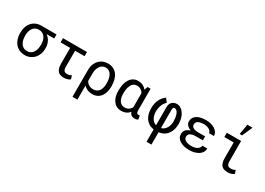

<svg xmlns="http://www.w3.org/2000/svg" viewBox="-5 -1810 4210 3051"><g transform="rotate(30 2100.5 -284.5)"><path d="M565.4 -453.6V-528.3H288.6Q232.9 -528.3 189.2 -508.3Q145.5 -488.3 115.2 -453.6Q85 -418.9 69.1 -371.3Q53.2 -323.7 53.2 -269V-258.3Q53.2 -201.2 69.1 -152.3Q85 -103.5 115.2 -67.4Q145.5 -31.2 189.5 -10.7Q233.4 9.8 289.6 9.8Q345.2 9.8 389.2 -11.2Q433.1 -32.2 463.4 -66.9Q493.2 -101.6 509 -146.5Q524.9 -191.4 524.9 -239.7V-251Q524.9 -288.6 516.4 -322Q507.8 -355.5 491.2 -383.3Q479 -403.8 462.9 -421.4Q446.8 -439 427.2 -453.6ZM143.6 -258.3V-269Q143.6 -306.2 152.3 -339.6Q161.1 -373 179.2 -398.4Q196.8 -423.8 224.1 -438.7Q251.5 -453.6 288.6 -453.6Q326.2 -453.6 353.8 -438.7Q381.3 -423.8 399.4 -398.4Q417 -373 425.8 -339.6Q434.6 -306.2 434.6 -269V-258.3Q434.6 -219.2 426 -183.8Q417.5 -148.4 399.4 -121.6Q381.3 -94.7 354 -79.1Q326.7 -63.5 289.6 -63.5Q252 -63.5 224.4 -79.1Q196.8 -94.7 179.2 -121.6Q161.1 -148.4 152.3 -183.8Q143.6 -219.2 143.6 -258.3Z M1124.5 -451.2V-528.3H684.6V-451.2H860.4V-163.1Q860.4 -113.8 870.1 -80.8Q879.9 -47.9 898.9 -27.8Q917.5 -7.3 944.6 1.5Q971.7 10.3 1006.8 10.3Q1021.5 10.3 1035.9 8.8Q1050.3 7.3 1064.5 3.4Q1078.6 0 1093 -6.6Q1107.4 -13.2 1122.1 -23.9L1102.1 -87.9Q1088.9 -79.6 1070.1 -73Q1051.3 -66.4 1029.8 -66.4Q1013.7 -66.4 999.5 -69.1Q985.4 -71.8 974.6 -81.1Q963.9 -90.3 957.3 -108.6Q950.7 -127 950.7 -158.2L951.2 -451.2Z M1734.4 -244.1V-254.4Q1734.4 -315.9 1720.5 -367.7Q1706.5 -419.4 1678.7 -457.5Q1650.4 -495.1 1607.7 -516.6Q1564.9 -538.1 1507.8 -538.1Q1464.4 -538.1 1426.3 -524.2Q1388.2 -510.3 1356.9 -481.4Q1323.7 -451.2 1302.2 -403.1Q1280.8 -355 1280.8 -282.2V203.1H1371.1V-54.7Q1381.8 -43.5 1393.8 -33.7Q1405.8 -23.9 1418.9 -16.6Q1442.4 -3.9 1470.5 2.9Q1498.5 9.8 1531.2 9.8Q1581.1 9.8 1618.9 -9.3Q1656.7 -28.3 1682.6 -62.5Q1708 -96.2 1721.2 -142.8Q1734.4 -189.5 1734.4 -244.1ZM1644 -254.4V-244.1Q1644 -207.5 1636.2 -174.8Q1628.4 -142.1 1611.8 -117.2Q1594.7 -92.3 1568.1 -77.9Q1541.5 -63.5 1504.4 -63.5Q1479.5 -63.5 1459 -69.1Q1438.5 -74.7 1422.4 -85Q1405.8 -94.7 1393.1 -108.6Q1380.4 -122.6 1371.1 -138.7V-281.7Q1371.1 -325.7 1384.5 -364.7Q1397.9 -403.8 1423.3 -429.2Q1439.9 -445.3 1461.2 -454.6Q1482.4 -463.9 1507.8 -463.9Q1545.4 -463.9 1571.3 -446.8Q1597.2 -429.7 1613.3 -400.9Q1629.4 -372.1 1636.7 -334Q1644 -295.9 1644 -254.4Z M2292 -528.3H2237.3L2214.8 -470.2L2213.4 -466.3Q2203.6 -479.5 2191.9 -490.5Q2180.2 -501.5 2167 -509.8Q2145 -523.4 2118.7 -530.8Q2092.3 -538.1 2060.5 -538.1Q2012.2 -538.1 1975.3 -516.6Q1938.5 -495.1 1913.6 -457.5Q1888.7 -419.4 1876 -367.4Q1863.3 -315.4 1863.3 -254.4V-244.1Q1863.3 -189.5 1876 -142.8Q1888.7 -96.2 1913.6 -62.5Q1938.5 -28.3 1975.1 -9Q2011.7 10.3 2059.6 10.3Q2090.8 10.3 2117.2 3.4Q2143.6 -3.4 2165 -16.6Q2178.2 -24.9 2189.9 -35.4Q2201.7 -45.9 2211.4 -58.6Q2215.8 -44.9 2221.9 -34.2Q2228 -23.4 2235.8 -15.6Q2249 -2.4 2267.1 3.9Q2285.2 10.3 2308.1 10.3Q2323.7 10.3 2338.1 7.1Q2352.5 3.9 2367.7 -6.3L2356.4 -73.7Q2351.6 -72.8 2345 -71.8Q2338.4 -70.8 2331.1 -70.8Q2322.3 -70.8 2315.2 -74Q2308.1 -77.1 2303.2 -84.5Q2297.9 -91.8 2294.9 -104.2Q2292 -116.7 2292 -135.3ZM1953.6 -244.1V-254.4Q1953.6 -295.9 1960.4 -333.7Q1967.3 -371.6 1982.9 -400.9Q1998 -429.7 2022.7 -446.8Q2047.4 -463.9 2082.5 -463.9Q2103.5 -463.9 2121.3 -458.7Q2139.2 -453.6 2154.3 -444.3Q2168.9 -435.1 2180.7 -422.4Q2192.4 -409.7 2201.7 -394.5V-160.2Q2201.7 -150.9 2201.7 -146.2Q2201.7 -141.6 2201.7 -135.3Q2194.8 -123.5 2186.8 -113.3Q2178.7 -103 2168.9 -94.7Q2152.3 -80.1 2130.6 -71.8Q2108.9 -63.5 2081.5 -63.5Q2046.9 -63.5 2022.5 -78.1Q1998 -92.8 1982.9 -117.7Q1967.3 -142.1 1960.4 -174.8Q1953.6 -207.5 1953.6 -244.1Z M2656.7 6.8V233.4H2747.1V7.3Q2804.2 0 2844.2 -25.1Q2884.3 -50.3 2909.7 -87.4Q2935.1 -124.5 2946.8 -170.4Q2958.5 -216.3 2958.5 -265.6Q2958.5 -320.3 2944.6 -368.4Q2930.7 -416.5 2906.2 -452.1Q2881.8 -487.3 2849.1 -507.8Q2816.4 -528.3 2778.3 -528.3Q2747.1 -528.3 2724.1 -518.3Q2701.2 -508.3 2686.5 -491.7Q2671.4 -474.6 2664.1 -452.9Q2656.7 -431.2 2656.7 -407.7V-69.8Q2626 -78.6 2604.5 -98.9Q2583 -119.1 2569.8 -146Q2556.6 -172.4 2550.5 -203.6Q2544.4 -234.9 2544.4 -266.1Q2545.4 -291.5 2550 -317.9Q2554.7 -344.2 2564.5 -370.1Q2573.7 -395.5 2588.9 -419.4Q2604 -443.4 2626 -463.4L2576.7 -528.3Q2549.8 -509.3 2528.6 -485.4Q2507.3 -461.4 2492.7 -434.1Q2473.1 -398.4 2463.6 -356Q2454.1 -313.5 2454.1 -266.6Q2454.1 -216.8 2465.1 -170.7Q2476.1 -124.5 2500.5 -87.9Q2524.9 -50.8 2563.2 -25.6Q2601.6 -0.5 2656.7 6.8ZM2747.1 -68.8V-411.1Q2747.1 -422.4 2749.5 -430.9Q2752 -439.5 2757.3 -445.3Q2760.7 -449.2 2766.1 -451.4Q2771.5 -453.6 2778.3 -453.6Q2800.8 -453.6 2817.4 -437Q2834 -420.4 2845.2 -394Q2856 -367.2 2861.6 -333.5Q2867.2 -299.8 2868.2 -265.6Q2868.2 -234.9 2861.6 -203.4Q2855 -171.9 2840.3 -145Q2825.7 -117.7 2802.7 -97.7Q2779.8 -77.6 2747.1 -68.8Z M3068.4 -148.4Q3068.4 -110.4 3085.9 -81.1Q3103.5 -51.8 3135.7 -31.7Q3167.5 -11.2 3211.4 -0.7Q3255.4 9.8 3308.1 9.8Q3355.5 9.8 3397.9 -1Q3440.4 -11.7 3474.6 -32.2Q3504.9 -50.3 3525.9 -82Q3546.9 -113.8 3547.4 -156.2H3457Q3457 -137.2 3445.8 -120.4Q3434.6 -103.5 3415 -90.8Q3395 -77.6 3367.7 -70.3Q3340.3 -63 3308.1 -63Q3272 -63 3244.1 -69.6Q3216.3 -76.2 3197.8 -87.9Q3178.7 -99.1 3168.9 -114.7Q3159.2 -130.4 3159.2 -148.4Q3159.2 -168 3166 -182.9Q3172.9 -197.8 3186.5 -208Q3196.8 -215.3 3210.7 -220.7Q3224.6 -226.1 3241.7 -229Q3254.9 -231.4 3270 -232.4Q3285.2 -233.4 3302.2 -233.4H3420.9V-305.7H3302.2Q3283.7 -305.7 3268.1 -307.1Q3252.4 -308.6 3239.7 -311Q3227.5 -314 3217.3 -317.9Q3207 -321.8 3199.2 -326.7Q3183.1 -336.9 3175.8 -351.3Q3168.5 -365.7 3168.5 -383.8Q3168.5 -400.4 3176.5 -415Q3184.6 -429.7 3201.7 -440.9Q3218.8 -451.7 3245.1 -458Q3271.5 -464.4 3308.1 -464.4Q3336.4 -464.4 3361.8 -458Q3387.2 -451.7 3406.2 -440.9Q3425.3 -429.7 3436.8 -414.3Q3448.2 -398.9 3448.2 -380.9H3538.6Q3538.1 -417.5 3519.5 -446.5Q3501 -475.6 3469.7 -496.1Q3438 -516.1 3396.2 -526.9Q3354.5 -537.6 3308.1 -537.6Q3255.4 -537.6 3212.6 -527.8Q3169.9 -518.1 3140.1 -499Q3109.9 -479.5 3093.8 -450.9Q3077.6 -422.4 3077.6 -384.3Q3077.6 -363.8 3085.9 -345Q3094.2 -326.2 3109.9 -311Q3122.1 -298.8 3138.7 -288.8Q3155.3 -278.8 3175.3 -271.5Q3154.8 -265.6 3137.7 -257.1Q3120.6 -248.5 3107.9 -237.3Q3088.4 -221.2 3078.4 -198.7Q3068.4 -176.3 3068.4 -148.4Z M3690.4 -528.3V-449.7H3862.3V-162.1Q3862.3 -112.8 3872.6 -79.8Q3882.8 -46.9 3902.3 -26.9Q3921.4 -6.8 3949 1.5Q3976.6 9.8 4011.7 9.8Q4029.8 9.8 4047.4 7.8Q4064.9 5.9 4082 0Q4093.3 -3.9 4105 -9.8Q4116.7 -15.6 4128.9 -24.4L4108.9 -87.9Q4094.7 -79.6 4075.7 -72.8Q4056.6 -65.9 4034.7 -65.9Q4018.6 -65.9 4003.9 -68.4Q3989.3 -70.8 3978 -80.1Q3966.3 -88.9 3959.7 -107.2Q3953.1 -125.5 3953.1 -157.2L3952.6 -528.3ZM3909.2 -801.8 3877.4 -612.8H3921.4L4004.4 -801.8Z"/></g></svg>

Font: Roboto Mono
Style: Regular
Weight: 400
Monospace: yes
Designer: Google
Version: Version 3.000